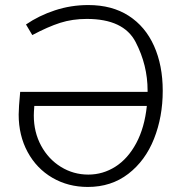

<svg xmlns="http://www.w3.org/2000/svg" viewBox="-20 -727 726 761"><path d="M625 -367Q625 -264 590.5 -177Q556 -90 488.5 -38Q421 14 328 14Q250 14 187.5 -22.5Q125 -59 89.5 -124.5Q54 -190 54 -273Q54 -299 60 -363H565V-368Q565 -469 517.5 -560.5Q470 -652 324 -652Q267 -652 218.5 -636.5Q170 -621 108 -588L83 -630Q134 -665 197.5 -686Q261 -707 330 -707Q424 -707 490 -664.5Q556 -622 590.5 -545Q625 -468 625 -367ZM562 -307H116Q114 -281 114 -269Q114 -203 143 -149.5Q172 -96 221.5 -65.5Q271 -35 330 -35Q388 -35 437.5 -66.5Q487 -98 520 -159.5Q553 -221 562 -307Z"/></svg>

Font: Bellota
Style: Regular
Weight: 400
Designer: Kemie Guaida
Foundry: Kemie Guaida
Version: Version 4.001